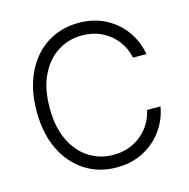

<svg xmlns="http://www.w3.org/2000/svg" viewBox="-109 -843 946 959"><g transform="rotate(-15 364.0 -363.5)"><path d="M379.4 9.8Q287.6 9.8 216.3 -36.1Q145 -82 104.5 -165.8Q64 -249.5 64 -363.3Q64 -477.5 104.5 -561.5Q145 -645.5 216.3 -691.4Q287.6 -737.3 379.4 -737.3Q457 -737.3 517.8 -705.8Q578.6 -674.3 617.4 -620.4Q656.2 -566.4 668 -499H598.6Q588.4 -548.8 558.1 -588.1Q527.8 -627.4 482.2 -649.9Q436.5 -672.4 379.4 -672.4Q311 -672.4 254.6 -636.7Q198.2 -601.1 164.8 -532.2Q131.3 -463.4 131.3 -363.3Q131.3 -263.2 165 -194.3Q198.7 -125.5 254.9 -90.3Q311 -55.2 379.4 -55.2Q436.5 -55.2 482.2 -77.9Q527.8 -100.6 558.1 -139.9Q588.4 -179.2 598.6 -228.5H668Q656.7 -162.1 617.9 -108.2Q579.1 -54.2 518.3 -22.2Q457.5 9.8 379.4 9.8Z"/></g></svg>

Font: Inter Light
Style: Regular
Weight: 300
Designer: Rasmus Andersson
Foundry: rsms
Version: Version 4.000;git-a52131595